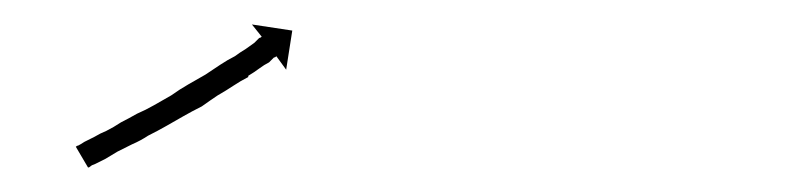

<svg xmlns="http://www.w3.org/2000/svg" viewBox="-20 -407 646 157"><path d="M44 -288Q46 -289 49 -291Q53 -293 57 -295Q62 -298 67 -300Q73 -303 79 -307Q85 -310 92 -314Q99 -317 106 -321Q113 -325 120 -329Q120 -329 120 -329Q120 -329 120 -329Q120 -329 120 -329Q120 -329 120 -329Q127 -334 134 -338Q134 -338 134 -338Q134 -338 134 -338Q134 -338 134 -338Q134 -338 134 -338Q141 -342 148 -346Q148 -346 148 -346Q148 -346 148 -346Q148 -346 148 -346Q148 -346 148 -346Q154 -350 160 -354Q160 -354 160 -354Q160 -354 160 -354Q160 -354 160 -354Q160 -354 160 -354Q166 -358 172 -361Q172 -361 172 -361Q172 -361 172 -361Q172 -361 172 -361Q172 -361 172 -361Q176 -364 181 -367Q181 -367 181 -367Q181 -367 181 -367Q181 -367 181 -367Q181 -367 181 -367Q185 -370 188 -372Q190 -374 192 -376Q193 -376 194 -377L186 -387L219 -382L214 -350L206 -361Q205 -360 204 -360Q202 -358 200 -356Q196 -354 192 -351Q192 -351 192 -351Q192 -351 192 -351Q192 -351 192 -351Q192 -351 192 -351Q188 -348 183 -345Q183 -345 183 -345Q183 -345 183 -344Q183 -344 183 -344Q183 -344 183 -344Q177 -341 171 -337Q171 -337 171 -337Q171 -337 171 -337Q171 -337 171 -337Q171 -337 171 -337Q165 -333 158 -329Q158 -329 158 -329Q158 -329 158 -329Q158 -329 158 -329Q158 -329 158 -329Q152 -325 145 -320Q145 -320 145 -320Q145 -320 145 -320Q145 -320 145 -320Q145 -320 145 -320Q137 -316 130 -312Q130 -312 130 -312Q130 -312 130 -312Q130 -312 130 -312Q130 -312 130 -312Q123 -308 116 -304Q109 -300 101 -296Q95 -292 88 -289Q82 -286 76 -283Q71 -280 66 -277Q62 -275 58 -273Q55 -272 54 -271Q53 -270 52 -270L42 -287Q43 -288 44 -288Z"/></svg>

Font: FRB American Cursive Just Arrows Thin
Style: Italic
Weight: 100
Italic angle: -25°
Version: Version 2.0;Modular Font Editor K font №1